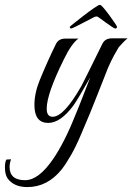

<svg xmlns="http://www.w3.org/2000/svg" viewBox="-91 -500 539 781"><path d="M20 261Q-34 261 -60 226Q-71 209 -71 181Q-71 159 -65 149L-46 148Q-52 164 -52 179Q-52 233 11 233Q66 233 125 147Q147 115 170 70Q193 25 216 -33Q232 -71 246.5 -109Q261 -147 276 -185Q250 -139 232.5 -110Q215 -81 207 -70Q155 0 105 0Q49 0 49 -73Q49 -121 71 -175Q103 -253 137 -322Q148 -343 175 -343H228Q200 -323 169 -259Q99 -118 99 -58Q99 -25 123 -25Q169 -25 240 -150Q245 -160 267 -203.5Q289 -247 326 -323Q337 -344 364 -344H428Q415 -334 392 -308Q384 -295 372.5 -274Q361 -253 348 -223Q332 -184 306 -116.5Q280 -49 239 46Q218 96 197.5 131.5Q177 167 160 189Q102 261 20 261ZM198 -384Q193 -384 193 -391Q193 -392 210 -405.5Q227 -419 249.5 -436.5Q272 -454 291 -467Q310 -480 314 -480H316Q320 -480 331 -467Q342 -454 354.5 -437Q367 -420 376 -406.5Q385 -393 385 -391Q385 -384 377 -384Q375 -384 363.5 -391.5Q352 -399 338.5 -409Q325 -419 315 -426Q307 -433 301 -433Q299 -433 296 -432Q293 -431 289 -429Q275 -422 254.5 -411Q234 -400 217.5 -392Q201 -384 198 -384Z"/></svg>

Font: Carattere
Style: Regular
Weight: 400
Designer: Robert E. Leuschke
Foundry: Robert E. Leuschke
Version: Version 1.010; ttfautohint (v1.8.3)